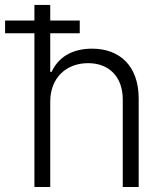

<svg xmlns="http://www.w3.org/2000/svg" viewBox="-54 -747 657 767"><path d="M313.9 -552.6C231.5 -552.6 177.9 -516.3 152.3 -459.9H146.7V-614H264.6V-665.1H146.7V-727.3H83.5V-665.1H-33.7V-614H83.5V0H146.7V-340.9C146.7 -436.1 210.6 -494.7 297.9 -494.7C382.5 -494.7 436.4 -439.3 436.4 -349.4V0H500V-353.3C500 -483.3 424.7 -552.6 313.9 -552.6Z"/></svg>

Font: TID UI Light
Style: Regular
Weight: 300
Designer: The TID Project Authors
Foundry: Bakken & Bæck
Version: Version 1.001;hotconv 1.0.109;makeotfexe 2.5.65596